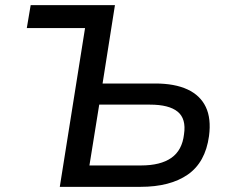

<svg xmlns="http://www.w3.org/2000/svg" viewBox="-20 -725 898 745"><path d="M212 0 310 -616H84L99 -705H426L378 -401H582Q658 -401 707.5 -378Q757 -355 778.5 -310Q800 -265 791 -197Q777 -95 708.5 -47.5Q640 0 525 0ZM327 -83H527Q603 -83 645 -112.5Q687 -142 694 -204Q703 -264 669.5 -291.5Q636 -319 562 -319H365Z"/></svg>

Font: Nunito Sans 7pt Medium
Style: Italic
Weight: 500
Italic angle: -9°
Designer: Vernon Adams
Foundry: Vernon Adams
Version: Version 3.101;gftools[0.9.27]